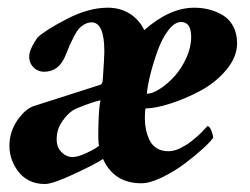

<svg xmlns="http://www.w3.org/2000/svg" viewBox="-20 -458 633 486"><path d="M438.5 -402.3Q421.9 -402.3 406 -381.3Q390.1 -360.4 379.2 -330.1Q368.2 -299.8 360.8 -270.5Q353.5 -241.2 351.6 -220.7Q365.7 -220.7 385 -233.2Q404.3 -245.6 421.9 -265.1Q439.5 -284.7 451.7 -311.5Q463.9 -338.4 463.9 -364.3Q463.9 -402.3 438.5 -402.3ZM230.5 -88.9Q228 -98.6 229.2 -143.6Q230.5 -188.5 234.4 -204.1Q219.7 -201.2 195.3 -192.1Q170.9 -183.1 163.1 -177.7Q150.9 -169.4 138.9 -152.8Q127 -136.2 125 -121.1Q119.6 -92.3 132.6 -76.4Q145.5 -60.5 164.1 -60.5Q177.2 -60.5 199.5 -71Q221.7 -81.5 230.5 -88.9ZM252.9 -438.5Q284.2 -438.5 308.1 -423.6Q332 -408.7 345.2 -381.8Q409.7 -438.5 471.7 -438.5Q491.7 -438.5 509.8 -433.8Q527.8 -429.2 544.2 -419.4Q560.5 -409.7 570.3 -391.4Q580.1 -373 580.1 -348.6Q580.1 -313.5 552.7 -281Q525.4 -248.5 486.8 -228Q448.2 -207.5 410.6 -195.6Q373 -183.6 348.6 -183.6Q346.7 -177.7 346.7 -159.2Q346.7 -144 349.4 -130.6Q352.1 -117.2 358.2 -104Q364.3 -90.8 376.5 -83Q388.7 -75.2 406.2 -75.2Q413.1 -75.2 420.9 -77.1Q428.7 -79.1 436 -82.8Q443.4 -86.4 450.7 -90.8Q458 -95.2 464.6 -100.6Q471.2 -106 477.1 -110.8Q482.9 -115.7 488 -120.8Q493.2 -126 496.1 -129.4Q499 -132.8 502 -135.7L504.9 -138.7Q510.7 -138.7 515.1 -127.2Q519.5 -115.7 519.5 -109.4Q514.2 -100.6 493.9 -82Q473.6 -63.5 447.3 -43.7Q420.9 -23.9 390.1 -9Q359.4 5.9 337.9 5.9Q268.6 5.9 240.7 -55.7Q224.1 -43.9 168.7 -18.1Q113.3 7.8 93.8 7.8Q47.4 7.8 22.5 -29.1Q-2.4 -65.9 5.9 -111.3Q11.7 -138.7 29.3 -160.9Q46.9 -183.1 65.4 -189.5Q83 -195.3 233.4 -243.2Q239.7 -245.1 240.2 -256.8L243.2 -303.7Q244.1 -320.3 244.1 -328.1Q244.1 -401.4 211.9 -401.4Q202.6 -401.4 194.3 -396.7Q186 -392.1 180.2 -385.7Q174.3 -379.4 167.7 -366.7Q161.1 -354 157.2 -345.2Q153.3 -336.4 146.5 -319.3Q129.9 -276.4 91.8 -276.4Q74.2 -276.4 62.7 -289.8Q51.3 -303.2 54.7 -323.2Q58.6 -339.8 75.2 -363.3Q95.7 -382.3 150.1 -410.4Q204.6 -438.5 252.9 -438.5Z"/></svg>

Font: Amiri
Style: Bold Slanted
Weight: 700
Italic angle: 9°
Designer: Khaled Hosny
Version: Version 000.107